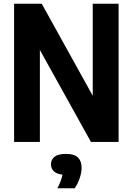

<svg xmlns="http://www.w3.org/2000/svg" viewBox="-20 -760 710 1028"><path d="M55.5 0V-740H203.5L476.5 -247.5V-740H615V0H467L193.5 -492.5V0ZM287.5 248Q309.5 204.5 314.5 175Q283 171.5 268 156.8Q253 142 253 119.5Q253 94 272.5 79Q292 64 334.5 64Q377.5 64 397.2 83.2Q417 102.5 417 138Q417 164 406.5 194.5Q396 225 380 248Z"/></svg>

Font: Encode Sans Condensed Condensed
Style: Bold
Weight: 700
Width: 3
Designer: Multiple Designers
Foundry: Impallari Type
Version: Version 3.000; ttfautohint (v1.8.3) -l 8 -r 50 -G 200 -x 14 